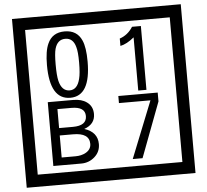

<svg xmlns="http://www.w3.org/2000/svg" viewBox="-65 -1030 1285 1190"><g transform="rotate(-5 577.5 -435.0)"><path d="M1103 90H53V-960H1103ZM1028 15V-885H128V15ZM497 -656Q497 -442 371 -442Q244 -442 244 -656Q244 -744 265 -789Q294 -855 371 -855Q448 -855 477 -789Q497 -745 497 -656ZM444 -656Q444 -723 435 -752Q420 -809 371 -809Q322 -809 306 -752Q298 -723 298 -656Q298 -587 306 -553Q322 -488 371 -488Q419 -488 435 -554Q444 -587 444 -656ZM845 -450H794V-781Q748 -743 708 -735V-781Q759 -798 790 -847H845ZM522 -141Q522 -93 486.5 -61.5Q451 -30 403 -30H229V-427H388Q439 -427 471 -404Q508 -378 508 -329Q508 -266 440 -242Q522 -216 522 -141ZM457 -321Q457 -379 372 -379H285V-261H371Q457 -261 457 -321ZM469 -147Q469 -215 368 -215H285V-78H371Q408 -78 435 -93Q469 -112 469 -147ZM913 -372 784 -30H723L864 -383H668V-427H913Z"/></g></svg>

Font: Unicode BMP Fallback SIL
Style: Regular
Weight: 400
Foundry: NRSI, SIL International
Version: Version 5.1 Based on Unicode 5.1